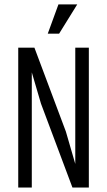

<svg xmlns="http://www.w3.org/2000/svg" viewBox="-20 -838 478 858"><path d="M316.4 -625H377V0H303.7L163.1 -375L122.1 -514.6V0H61.5V-625H133.8L274.4 -250L316.4 -105.5ZM325.2 -818.4 244.1 -687.5H193.4L241.2 -818.4Z"/></svg>

Font: Sudo Light
Style: Regular
Weight: 300
Monospace: yes
Designer: Jens Kutilek
Foundry: Jens Kutilek
Version: Version 0.040